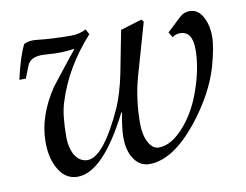

<svg xmlns="http://www.w3.org/2000/svg" viewBox="-59 -548 819 640"><g transform="rotate(-10 350.0 -228.5)"><path d="M660 -272Q634 -183 563 -94Q478 11 399 11Q367 11 347.5 -17.5Q328 -46 328 -91Q328 -123 338 -173L336 -175Q242 11 156 11Q111 11 88 -36Q70 -70 70 -122Q70 -208 129 -297Q144 -316 172.5 -352.5Q201 -389 216 -407L219 -411Q182 -406 153 -407Q146 -407 116 -409Q70 -412 58 -382L42 -341H20Q38 -420 57 -456Q75 -465 100 -462Q153 -456 215 -456Q244 -456 267 -468L276 -450Q188 -353 154 -241Q141 -201 141 -125Q141 -94 153 -68Q170 -38 198 -38Q252 -38 322 -192Q341 -235 355 -302L383 -446L455 -468L462 -460L411 -281Q391 -209 391 -126Q391 -89 404.5 -63.5Q418 -38 439 -38Q484 -38 530 -93Q569 -139 592 -208Q616 -279 616 -339Q616 -401 574 -401Q560 -401 548 -392L537 -410L586 -456Q600 -468 618 -468Q649 -468 665 -434Q678 -408 678 -372Q678 -336 660 -272Z"/></g></svg>

Font: GFS Didot
Style: Italic
Weight: 400
Italic angle: -12°
Designer: Takis Katsoulidis and George D. Matthiopoulos
Foundry: George Matthiopoulos and Takis Katsoulidis
Version: Version 1.0